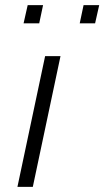

<svg xmlns="http://www.w3.org/2000/svg" viewBox="-20 -729 407 749"><path d="M48 0 156 -510H216L108 0ZM291 -638 306 -709H367L351 -638ZM72 -638 88 -709H148L133 -638Z"/></svg>

Font: Saira SemiExpanded Light
Style: Italic
Weight: 300
Width: 6
Italic angle: -12°
Designer: Hector Gatti with collaboration of the Omnibus-Type team
Foundry: Omnibus-Type
Version: Version 1.101